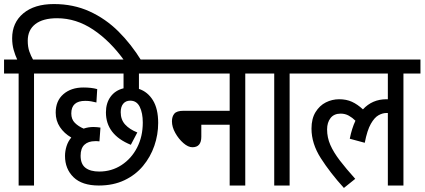

<svg xmlns="http://www.w3.org/2000/svg" viewBox="-20 -916 2096 948"><path d="M72 -553H0V-622H65Q55 -643 47.5 -669.5Q40 -696 40 -727Q40 -804 95 -850Q150 -896 246 -896Q342 -896 421.5 -860Q501 -824 564.5 -761Q628 -698 679 -615H595Q525 -713 440.5 -769.5Q356 -826 262 -826Q192 -826 154.5 -797Q117 -768 117 -715Q117 -684 125 -661.5Q133 -639 143 -622H232V-553H148V0H72Z M470 -69Q531 -69 580 -101Q629 -133 657 -187.5Q685 -242 685 -311Q685 -358 670 -388.5Q655 -419 623 -419Q601 -419 588.5 -404Q576 -389 576 -362Q576 -325 598 -301Q620 -277 658 -262L626 -201Q503 -251 503 -361Q503 -407 526 -438.5Q549 -470 590 -480V-553H220V-622H812V-553H666V-477Q709 -463 735 -421Q761 -379 761 -309Q761 -251 742 -196Q723 -141 686 -96.5Q649 -52 594 -26Q539 0 468 0Q385 0 343 -41Q301 -82 301 -146Q301 -170 308.5 -194Q316 -218 332 -237Q297 -257 276 -288.5Q255 -320 255 -360Q255 -418 293 -451Q331 -484 392 -484Q432 -484 460 -476L456 -410Q443 -413 430.5 -415.5Q418 -418 401 -418Q332 -418 332 -356Q332 -327 349.5 -309.5Q367 -292 393 -281Q416 -289 442 -289Q451 -289 460.5 -288Q470 -287 476 -286L471 -218Q466 -219 459.5 -219Q453 -219 449 -219Q416 -219 397 -201.5Q378 -184 378 -147Q378 -106 402 -87.5Q426 -69 470 -69Z M799 -622H1275V-553H1191V0H1114V-300H974V-241Q974 -189 930 -189Q909 -189 885.5 -209.5Q862 -230 845.5 -259.5Q829 -289 829 -317Q829 -341 841 -355Q853 -369 886 -369H1114V-553H799Z M1410 -553V0H1334V-553H1262V-622H1494V-553Z M1482 -553V-622H2056V-553H1972V0H1895V-358Q1891 -358 1887 -358Q1869 -358 1849 -347Q1829 -336 1811 -304.5Q1793 -273 1781 -211L1707 -231Q1717 -282 1735 -320Q1720 -335 1702 -345Q1684 -355 1662 -355Q1629 -355 1612 -333Q1595 -311 1595 -277Q1595 -237 1611 -200.5Q1627 -164 1658 -123.5Q1689 -83 1734 -33L1678 12Q1610 -63 1564 -135Q1518 -207 1518 -281Q1518 -330 1538 -362.5Q1558 -395 1589 -410.5Q1620 -426 1655 -426Q1690 -426 1717.5 -413.5Q1745 -401 1772 -376Q1818 -426 1888 -426Q1891 -426 1895 -426V-553Z"/></svg>

Font: Noto Sans Devanagari Condensed
Style: Regular
Weight: 400
Width: 3
Designer: Jelle Bosma - Monotype Design Team
Foundry: Monotype Imaging Inc.
Version: Version 2.004; ttfautohint (v1.8.4.7-5d5b)